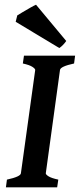

<svg xmlns="http://www.w3.org/2000/svg" viewBox="-20 -805 343 825"><path d="M302.7 -565.9 298.3 -532.2Q239.7 -519.5 237.8 -504.4L176.8 -60.5Q176.3 -55.2 188.5 -47.4Q200.7 -39.6 230.5 -33.2L225.6 0H5.4L9.8 -33.2Q68.4 -45.9 69.8 -60.5L131.3 -504.4Q131.3 -509.8 119.1 -517.8Q106.9 -525.9 78.1 -532.2L83 -565.9ZM264.6 -628.9Q251 -609.4 234.9 -598.6L47.4 -711.4L54.2 -738.8Q60.5 -742.7 77.1 -752.7Q93.8 -762.7 110.6 -772.2Q127.4 -781.7 134.8 -784.7Z"/></svg>

Font: Dai Banna SIL SemiBold
Style: Italic
Weight: 600
Italic angle: -11°
Designer: Victor Gaultney
Foundry: SIL International
Version: Version 4.000